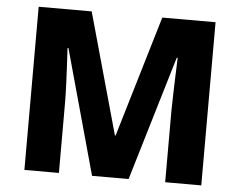

<svg xmlns="http://www.w3.org/2000/svg" viewBox="-51 -776 1050 837"><g transform="rotate(5 474.0 -357.0)"><path d="M85 0H236V-309C236 -347 233 -426 226 -546H230L381 0H541L704 -545H708C705 -464 701 -348 701 -315V0H859V-714H626L468 -184H465L317 -714H85Z"/></g></svg>

Font: Kathrein 85 Heavy
Style: Regular
Weight: 900
Designer: Lazydogs Typefoundry, based on Open Sans by Ascender Corporation
Foundry: Lazydogs Typefoundry
Version: Version 1.003;PS 001.003;hotconv 1.0.88;makeotf.lib2.5.64775